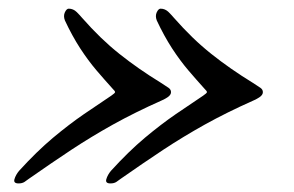

<svg xmlns="http://www.w3.org/2000/svg" viewBox="-20 -437 676 441"><path d="M348.9 -417.1Q359.3 -417.1 367.3 -409.2Q375.2 -401.3 379 -396.6Q401 -371.6 422.2 -351.1Q443.4 -330.6 465.2 -313.3Q486.9 -296 510.3 -279.7Q533.6 -263.4 560.5 -246.9Q572.9 -239.1 578.3 -235.2Q583.8 -231.3 583.8 -225.3Q583.8 -218.7 575.3 -213.2Q566.8 -207.8 561.3 -205.8Q500.5 -178.7 450.5 -150.9Q400.6 -123.1 354.4 -92.6Q308.2 -62 257.5 -26.5Q252.5 -22.5 247.2 -19.1Q241.9 -15.7 233.6 -15.7Q221.4 -15.7 224.2 -25.4Q227 -35.2 234.8 -44.6Q275.4 -89.2 312.7 -120.5Q350.1 -151.7 383.7 -174.8Q417.4 -197.9 446.5 -217.2Q455.1 -223 455.3 -225.3Q455.6 -227.6 449.7 -233.2Q431.9 -252.9 412.8 -275.2Q393.7 -297.6 375.1 -326.1Q356.6 -354.7 340.1 -390Q336.1 -400.3 340 -408.7Q343.9 -417.1 348.9 -417.1ZM137.9 -417.1Q148.3 -417.1 156.3 -409.2Q164.2 -401.3 168 -396.6Q190 -371.6 211.2 -351.1Q232.4 -330.6 254.2 -313.3Q275.9 -296 299.3 -279.7Q322.6 -263.4 349.5 -246.9Q361.9 -239.1 367.3 -235.2Q372.8 -231.3 372.8 -225.3Q372.8 -218.7 364.3 -213.2Q355.8 -207.8 350.3 -205.8Q289.5 -178.7 239.5 -150.9Q189.6 -123.1 143.4 -92.6Q97.2 -62 46.5 -26.5Q41.5 -22.5 36.2 -19.1Q30.9 -15.7 22.6 -15.7Q10.4 -15.7 13.2 -25.4Q16 -35.2 23.8 -44.6Q64.4 -89.2 101.7 -120.5Q139.1 -151.7 172.7 -174.8Q206.4 -197.9 235.5 -217.2Q244.1 -223 244.3 -225.3Q244.6 -227.6 238.7 -233.2Q220.9 -252.9 201.8 -275.2Q182.7 -297.6 164.1 -326.1Q145.6 -354.7 129.1 -390Q125.1 -400.3 129 -408.7Q132.9 -417.1 137.9 -417.1Z"/></svg>

Font: EB Garamond
Style: Italic
Weight: 400
Italic angle: -17.2°
Designer: Georg Duffner and Octavio Pardo
Foundry: Georg Duffner
Version: Version 1.001